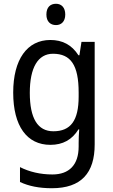

<svg xmlns="http://www.w3.org/2000/svg" viewBox="-20 -758 599 1018"><path d="M277 -738C247 -738 226 -720 226 -681C226 -644 247 -625 277 -625C305 -625 326 -644 326 -681C326 -719 305 -738 277 -738ZM247 -546C124 -546 50 -443 50 -267C50 -89 123 10 247 10C313 10 362 -17 396 -72H400C398 -53 397 -18 397 0V19C397 117 346 167 258 167C194 167 135 153 86 128V207C133 229 188 240 255 240C411 240 482 159 482 8V-536H412L401 -465H396C360 -521 310 -546 247 -546ZM261 -473C355 -473 397 -413 397 -268V-246C397 -119 355 -62 263 -62C180 -62 138 -130 138 -266C138 -399 181 -473 261 -473Z"/></svg>

Font: Noto Sans Khmer UI SemiCondensed
Style: Regular
Weight: 400
Width: 4
Designer: Danh Hong and the Monotype Design Team
Foundry: Monotype Imaging Inc.
Version: Version 2.002